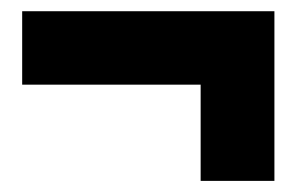

<svg xmlns="http://www.w3.org/2000/svg" viewBox="-20 -393 528 342"><path d="M337.4 -70.8V-242.2H19.5V-373H468.8V-70.8Z"/></svg>

Font: Reddit Sans Condensed ExtraBold
Style: Regular
Weight: 800
Designer: Stephen Hutchings
Foundry: Reddit
Version: Version 1.014